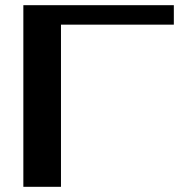

<svg xmlns="http://www.w3.org/2000/svg" viewBox="-20 -720 700 740"><path d="M215 -625V0H70V-700H650V-625Z"/></svg>

Font: Prosto One
Style: Regular
Weight: 400
Designer: Pavel Emelyanov and Jovanny lemonad
Foundry: Pavel Emelyanov and Jovanny Lemonad
Version: Version 1.001